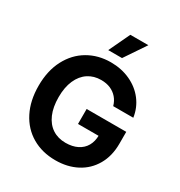

<svg xmlns="http://www.w3.org/2000/svg" viewBox="-214 -1080 1161 1238"><g transform="rotate(30 366.5 -461.5)"><path d="M378.6 -586.7Q324 -586.7 282.6 -559.5Q241.2 -532.3 218 -479.9Q194.9 -427.5 194.9 -354.1Q194.9 -280.1 217.5 -227.7Q240.1 -175.3 281.8 -147.8Q323.6 -120.4 380 -120.4Q430.6 -120.4 467.4 -138.8Q504.2 -157.2 523.5 -191.2Q542.8 -225.3 542.8 -270.6L573 -266.3H389.7V-377.7H684.6V-288.8Q684.6 -197.9 645.5 -130.3Q606.5 -62.6 537.5 -26.4Q468.4 9.8 379.5 9.8Q280.8 9.8 205.3 -34.4Q129.9 -78.5 88.1 -160.6Q46.4 -242.6 46.4 -353Q46.4 -465 89.5 -547.3Q132.6 -629.6 207.4 -673.2Q282.1 -716.8 375.8 -716.8Q455 -716.8 520.4 -686.6Q585.8 -656.4 627.2 -602.5Q668.5 -548.6 678.5 -479.1H529Q519.4 -512.9 498.5 -537Q477.6 -561 447.5 -573.9Q417.3 -586.7 378.6 -586.7ZM394.5 -932.8H528.8L423.1 -776H320.5Z"/></g></svg>

Font: Pretendard GOV Variable
Style: Regular
Weight: 400
Designer: Base glyphs from Inter by Rasmus Andersson; Hangul glyphs from Noto Sans CJK(Source Han Sans) by Jang Soo-young and Kang
Foundry: Kil Hyung-jin
Version: Version 1.307;Glyphs 3.2 (3192)